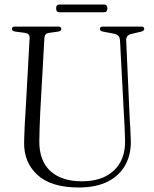

<svg xmlns="http://www.w3.org/2000/svg" viewBox="-20 -818 685 852"><path d="M531 -290 512.5 -639Q511.5 -651.5 505.8 -658.2Q500 -665 485.5 -668.5L436 -678Q423.5 -680.5 423.5 -689.5Q423.5 -700 435.5 -700H607.5Q620 -700 620 -689.5Q620 -681 606 -677.5L563.5 -667.5Q538.5 -662 540 -638L555.5 -293Q557 -267 558.5 -242Q560 -217 560.5 -191Q561.5 -132.5 536.2 -86Q511 -39.5 459.2 -12.8Q407.5 14 329 14Q207 14 146.2 -41.8Q85.5 -97.5 87 -186Q87.5 -201 88.2 -224.8Q89 -248.5 90.2 -273.2Q91.5 -298 93 -316L111.5 -649.5Q112.5 -668.5 91.5 -672L46.5 -678Q33 -680.5 33 -689.5Q33 -700 45.5 -700H239.5Q252 -700 252 -689.5Q252 -680.5 239 -678L196.5 -672Q178 -669 177 -649.5L158.5 -319Q156.5 -281 155.8 -250Q155 -219 154.5 -194.5Q153 -106 202.8 -59.8Q252.5 -13.5 343.5 -13.5Q435 -13.5 485.8 -61.8Q536.5 -110 535 -193.5Q534.5 -223 533.2 -246.5Q532 -270 531 -290ZM229 -780.5Q229 -798 244 -798H441.5Q456.5 -798 456.5 -780.5Q456.5 -763.5 441.5 -763.5H244Q229 -763.5 229 -780.5Z"/></svg>

Font: Fraunces 144pt Soft Light
Style: Regular
Weight: 300
Version: Version 1.000;[0bf87f6ff]